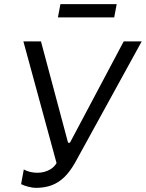

<svg xmlns="http://www.w3.org/2000/svg" viewBox="-20 -900 705 928"><path d="M82 -10 95 -81Q109 -73 126 -69Q143 -65 161 -65Q196 -65 224 -82Q252 -99 264 -135L262 -80L93 -700H178L309 -210H318L578 -700H665L343 -114Q318 -70 290.5 -43.5Q263 -17 229.5 -4.5Q196 8 153 8Q138 8 116.5 2.5Q95 -3 82 -10ZM272 -880H544L532 -816H260Z"/></svg>

Font: Fixel Italic Variable 20240409 Display Thin
Style: Italic
Weight: 100
Italic angle: -10°
Designer: AlfaBravo + MacPaw
Foundry: Kyrylo Tkachov, Marchela Mozhyna, Serhii Makarenko, Maria Weinstein, Zakhar Kryvoshyya
Version: Version 1.211;Glyphs 3.2 (3225)